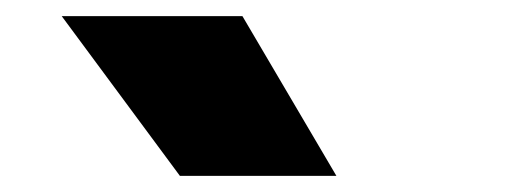

<svg xmlns="http://www.w3.org/2000/svg" viewBox="-20 -828 640 238"><path d="M203 -610 56.5 -808H280.5L397 -610Z"/></svg>

Font: Encode Sans Condensed Thin Black
Style: Regular
Weight: 900
Version: Version 3.002